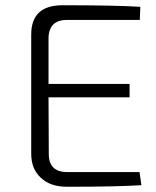

<svg xmlns="http://www.w3.org/2000/svg" viewBox="-20 -711 595 732"><path d="M235 -635Q164 -635 165 -561V-391H474V-340H165L166 -126Q165 -55 236 -55H512L519 -5Q428 1 235 1Q171 1 135 -34Q99 -67 99 -125V-579Q99 -691 218 -691Q421 -691 515 -685L513 -635Z"/></svg>

Font: Taylor Sans Light
Style: Regular
Weight: 300
Italic angle: -8°
Designer: Natanael Gama
Version: Version 1.001 September 8, 2015